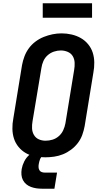

<svg xmlns="http://www.w3.org/2000/svg" viewBox="-20 -949 640 1168"><path d="M255 8Q224 8 193.5 2.5Q163 -3 137.5 -17.5Q112 -32 93 -55Q74 -78 65 -106Q56 -134 55.5 -165.5Q55 -197 61 -228L114 -553Q119 -580 129 -606.5Q139 -633 156 -656Q173 -679 196.5 -696.5Q220 -714 246.5 -724.5Q273 -735 300 -740.5Q327 -746 355 -746Q386 -746 416 -739Q446 -732 471.5 -717.5Q497 -703 516 -680Q535 -657 544 -629Q553 -601 553.5 -569.5Q554 -538 548 -507L495 -182Q490 -155 480.5 -128.5Q471 -102 453.5 -79Q436 -56 412.5 -38.5Q389 -21 363 -10.5Q337 0 309.5 4Q282 8 255 8ZM257 -93Q279 -93 300 -99.5Q321 -106 338 -121Q355 -136 364.5 -156.5Q374 -177 378 -199L431 -523Q435 -545 434 -567.5Q433 -590 422.5 -607.5Q412 -625 392 -633.5Q372 -642 350 -642Q329 -642 308 -635Q287 -628 270 -613Q253 -598 244 -577.5Q235 -557 232 -536L178 -212Q174 -190 175 -168Q176 -146 186.5 -128Q197 -110 216 -101.5Q235 -93 257 -93ZM311 199H236Q218 199 201 196.5Q184 194 168 188Q152 182 139.5 171.5Q127 161 119.5 146.5Q112 132 110.5 114.5Q109 97 112 79Q116 56 127.5 33Q139 10 158.5 -7Q178 -24 202 -31Q226 -38 250 -38L244 0Q237 0 231.5 6.5Q226 13 223.5 20Q221 27 219 34Q217 41 216 48Q214 58 214.5 68Q215 78 219.5 86Q224 94 233 97.5Q242 101 252 101H327ZM240 -841V-929H540V-841Z"/></svg>

Font: Iosevka Curly Slab ExObl
Style: Bold
Weight: 700
Width: 7
Italic angle: -9°
Monospace: yes
Designer: Belleve Invis
Foundry: Belleve Invis
Version: Version 11.0.0; ttfautohint (v1.8.3)